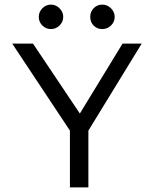

<svg xmlns="http://www.w3.org/2000/svg" viewBox="-20 -812 665 832"><path d="M283 0V-246L33 -623H123L326 -320L511 -623H594L363 -246V0ZM201 -686Q179 -686 163.5 -701.5Q148 -717 148 -739Q148 -760 163.5 -776Q179 -792 201 -792Q222 -792 238 -776Q254 -760 254 -739Q254 -717 238 -701.5Q222 -686 201 -686ZM423 -686Q401 -686 386 -701Q371 -716 371 -739Q371 -761 386 -776.5Q401 -792 423 -792Q445 -792 461 -776Q477 -760 477 -739Q477 -717 461 -701.5Q445 -686 423 -686Z"/></svg>

Font: Inconsolata Expanded Thin
Style: Regular
Weight: 100
Width: 7
Monospace: yes
Designer: Raph Levien, Cyreal, Brenton Simpson
Foundry: Raph Levien, Cyreal, Google
Version: Version 3.100; ttfautohint (v1.8.4.7-5d5b)